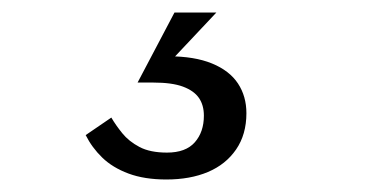

<svg xmlns="http://www.w3.org/2000/svg" viewBox="-20 -25 590 307"><path d="M246 262Q211 262 185.5 252.5Q160 243 143.5 227Q127 211 117 191L158 163Q165 175 175.5 188Q186 201 203 210Q220 219 247 219Q277 219 291.5 202.5Q306 186 306 160Q306 143 298 131.5Q290 120 272.5 113.5Q255 107 225 107H200L259 -5H326L246 80L249 65Q291 65 319 76.5Q347 88 360.5 108.5Q374 129 374 156Q374 190 357.5 214Q341 238 312.5 250Q284 262 246 262Z"/></svg>

Font: Roboto Serif Light
Style: Italic
Weight: 300
Italic angle: -10°
Version: Version 1.007